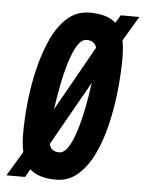

<svg xmlns="http://www.w3.org/2000/svg" viewBox="-78 -589 484 636"><g transform="rotate(5 163.5 -270.5)"><path d="M132 10Q73 10 44 -17L29 10H-33L16 -72Q10 -97 10 -132Q10 -183 16 -240Q22 -297 35.5 -352Q49 -407 70 -452Q91 -497 122 -524Q153 -551 195 -551Q254 -551 282 -525L298 -551H360L311 -469Q316 -444 316 -410Q316 -359 310 -302Q304 -245 291 -189.5Q278 -134 256.5 -89Q235 -44 204 -17Q173 10 132 10ZM193 -460Q176 -460 162 -437.5Q148 -415 137 -378.5Q126 -342 118 -300.5Q110 -259 105 -222L226 -437Q219 -460 193 -460ZM134 -81Q151 -81 165 -103.5Q179 -126 190 -162.5Q201 -199 209 -240.5Q217 -282 222 -320L101 -106Q107 -81 134 -81Z"/></g></svg>

Font: Georama Extra Condensed SemiBold
Style: Italic
Weight: 600
Width: 2
Italic angle: -9°
Designer: Jean-Baptiste Levee
Foundry: Production Type
Version: Version 1.000